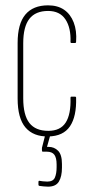

<svg xmlns="http://www.w3.org/2000/svg" viewBox="-20 -505 349 719"><path d="M161 6Q105 7 75.5 -27.5Q46 -62 46 -136V-344Q46 -416 75 -450.5Q104 -485 160 -485Q196 -485 220 -468.5Q244 -452 256 -421Q268 -390 265 -349Q265 -344 261 -344H247Q246 -344 245 -345Q244 -346 244 -348Q246 -401 225 -432.5Q204 -464 160 -464Q113 -464 90 -434.5Q67 -405 67 -343V-137Q67 -74 90 -44.5Q113 -15 161 -15Q206 -15 226 -46Q246 -77 244 -139Q244 -143 247 -143H261Q265 -143 265 -139Q267 -69 242 -32Q217 5 161 6ZM160 194Q151 194 143 193Q135 192 127 191Q124 190 124 187V176Q124 172 127 172Q134 173 141 174Q148 175 157 175Q179 175 185.5 160Q192 145 192 121V111Q192 86 183.5 74.5Q175 63 155 63H140Q137 63 137 57Q137 55 137 51Q137 47 138 45L151 -6Q153 -9 156 -9H168Q172 -9 170 -5L156 45H162Q183 45 197.5 59.5Q212 74 212 109V123Q212 156 200.5 175Q189 194 160 194Z"/></svg>

Font: Sofia Sans Extra Condensed Thin
Style: Regular
Weight: 250
Version: Version 4.100